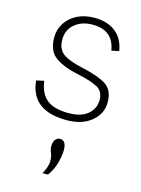

<svg xmlns="http://www.w3.org/2000/svg" viewBox="-118 -568 674 917"><g transform="rotate(15 219.0 -109.5)"><path d="M230 7Q54 7 41 -139L79 -147Q87 -85 123 -56.5Q159 -28 230 -28Q292 -28 325 -56Q358 -84 358 -127Q358 -169 326.5 -186.5Q295 -204 230 -218Q153 -234 112 -263.5Q71 -293 71 -360Q71 -399 91.5 -431Q112 -463 148.5 -481.5Q185 -500 234 -500Q297 -500 337.5 -469Q378 -438 388 -377L351 -369Q336 -466 233 -466Q180 -466 145.5 -437Q111 -408 111 -360Q111 -312 142 -290Q173 -268 240 -254Q321 -236 359.5 -211Q398 -186 398 -127Q399 -71 353 -32Q307 7 230 7ZM185 281Q194 265 200 248Q206 231 206 216Q206 193 199 177.5Q192 162 192 143Q192 125 201 113Q210 101 224 101Q255 101 255 149Q255 174 245.5 211Q236 248 212 281Z"/></g></svg>

Font: Livvic ExtraLight
Style: Regular
Weight: 275
Designer: Jacques Le Bailly, Baron von Fonthausen
Version: Version 1.001; ttfautohint (v1.8.2)